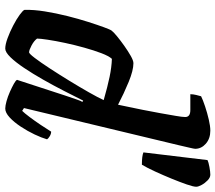

<svg xmlns="http://www.w3.org/2000/svg" viewBox="-66 -774 840 749"><g transform="rotate(90 354.5 -400.0)"><path d="M170 0Q154 0 129.5 -9Q105 -18 80 -31Q55 -44 38 -56.5Q21 -69 19 -75Q18 -111 25 -154.5Q32 -198 43 -242Q54 -286 66 -323.5Q78 -361 87 -385.5Q96 -410 100 -415Q105 -422 122 -436Q139 -450 159.5 -464.5Q180 -479 198.5 -489.5Q217 -500 227 -500Q255 -500 300 -481.5Q345 -463 389 -440Q391 -450 396.5 -476Q402 -502 409 -536.5Q416 -571 422 -605Q428 -639 432.5 -665Q437 -691 437 -702Q437 -722 410 -722H348Q348 -733 351 -745Q354 -757 356 -764Q370 -771 395.5 -779.5Q421 -788 447 -794Q473 -800 490 -800Q521 -800 541 -782.5Q561 -765 561 -741Q561 -737 556.5 -718Q552 -699 547 -677L402 -73L413 -66Q422 -75 437 -95Q452 -115 467.5 -138Q483 -161 494 -179Q503 -179 512 -173.5Q521 -168 524 -163Q518 -142 505 -114.5Q492 -87 474.5 -60.5Q457 -34 438.5 -17Q420 0 404 0Q393 0 375 -5Q357 -10 339 -18Q321 -26 307.5 -33.5Q294 -41 292 -46L353 -233Q361 -256 367.5 -275.5Q374 -295 378 -301L373 -304Q356 -270 335 -229Q314 -188 291 -147.5Q268 -107 245.5 -73.5Q223 -40 203.5 -20Q184 0 170 0ZM184 -93Q189 -92 206.5 -115Q224 -138 247.5 -174Q271 -210 295.5 -250Q320 -290 340.5 -326Q361 -362 371 -384Q319 -399 280.5 -407Q242 -415 210 -416Q199 -404 188 -375Q177 -346 166.5 -308.5Q156 -271 148 -233.5Q140 -196 135.5 -166Q131 -136 131 -124Q140 -112 158 -102.5Q176 -93 184 -93ZM623 -533Q606 -533 594 -534.5Q582 -536 575 -539L605 -789Q613 -793 632 -796.5Q651 -800 662 -800Q673 -800 684 -789.5Q695 -779 702 -766Q709 -753 709 -745Q709 -734 700 -708Q691 -682 677.5 -649Q664 -616 649.5 -584.5Q635 -553 623 -533Z"/></g></svg>

Font: Texturina
Style: Bold Italic
Weight: 700
Italic angle: -11°
Designer: Guillermo Torres Carreño
Foundry: Omnibus-Type
Version: Version 1.002; ttfautohint (v1.8.3)